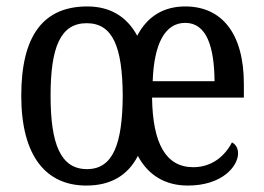

<svg xmlns="http://www.w3.org/2000/svg" viewBox="-20 -566 818 596"><path d="M248 10C322 10 376 -20 408 -82C440 -22 493 10 563 10C670 10 719 -50 719 -90C719 -108 710 -119 700 -124C679 -83 639 -47 580 -47C495 -47 454 -120 452 -263H737V-305C737 -463 668 -546 555 -546C488 -546 437 -515 406 -455C373 -516 320 -546 251 -546C115 -546 46 -456 46 -269C46 -81 123 10 248 10ZM646 -314H454C458 -430 492 -495 555 -495C621 -495 645 -422 646 -314ZM250 -41C168 -41 137 -119 137 -269C137 -418 167 -494 249 -494C330 -494 360 -421 361 -269C360 -119 331 -41 250 -41Z"/></svg>

Font: Noto Serif Khmer Condensed
Style: Regular
Weight: 400
Width: 3
Designer: Danh Hong and the Monotype Design Team
Foundry: Monotype Imaging Inc.
Version: Version 2.004